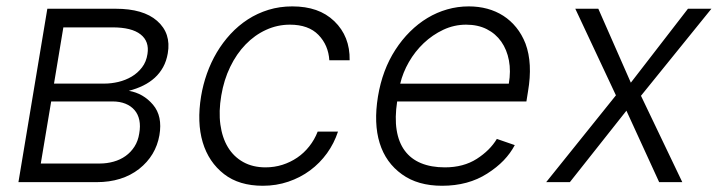

<svg xmlns="http://www.w3.org/2000/svg" viewBox="-20 -573 2262 604"><path d="M128.9 -545.5H343.8Q430.8 -545.5 474.1 -507.5Q518.8 -468.4 507.8 -405.2Q503.6 -380.7 493.1 -361.7Q482.6 -342.7 466.8 -328.3Q451 -313.9 430.4 -303.8Q409.8 -293.7 385.3 -287.3Q430.8 -279.5 461.3 -243.6Q491.8 -207.7 481.5 -147.7Q470.2 -83.1 417.6 -41.5Q364.3 0 284.1 0H38ZM294 -58.6Q316.4 -58.6 337.4 -64.5Q358.3 -70.3 375 -82.2Q391.7 -94.1 403.1 -111.9Q414.4 -129.6 418 -153.1Q422.2 -176.5 418.3 -195.1Q414.4 -213.8 403.2 -226.7Q392 -239.7 374.5 -246.8Q356.9 -253.9 333.8 -253.9H141L108.3 -58.6ZM149.9 -310H307.9Q329.9 -310 352.5 -315.3Q375 -320.7 394.2 -332Q413.4 -343.4 426.8 -361Q440.3 -378.6 443.9 -403.1Q450.3 -442.8 422.2 -464.8Q394.2 -486.9 333.8 -486.9H179.3Z M612.6 -270.2Q618.6 -306.5 631 -341.6Q643.5 -376.8 662.1 -408.2Q680.8 -439.6 705.3 -466.1Q729.8 -492.5 759.6 -511.9Q789.4 -531.2 824.6 -542.1Q859.7 -552.9 899.5 -552.9Q941.4 -552.9 974.1 -541.5Q1006.7 -530.2 1031.6 -506.4Q1081.3 -458.5 1079.9 -383.5H1016Q1013.1 -430.8 981.9 -463.1Q950.6 -495.4 892 -495.4Q852.6 -495.4 816.9 -479Q781.2 -462.7 752.7 -433.2Q724.1 -403.8 704.2 -362.7Q684.3 -321.7 676.1 -272.4Q667.6 -222.7 673.3 -181.1Q679 -139.6 697.1 -109.7Q715.2 -79.9 745.2 -63.2Q775.2 -46.5 815.3 -46.5Q843 -46.5 868.3 -54.5Q893.5 -62.5 915 -77.1Q936.4 -91.6 952.9 -112.6Q969.5 -133.5 979.4 -159.1H1043.3Q1031.2 -122.2 1008.7 -90.9Q986.2 -59.7 955.4 -36.9Q924.7 -14.2 886.9 -1.4Q849.1 11.4 806.8 11.4Q732.2 11.4 685 -25.2Q636.4 -62.9 617.7 -125.4Q599.1 -187.9 612.6 -270.2Z M1169 -269.5Q1182.9 -353.3 1223.7 -416.2Q1244.3 -448.2 1269.9 -473.5Q1295.5 -498.9 1324.8 -516.5Q1354 -534.1 1386.9 -543.5Q1419.7 -552.9 1454.9 -552.9Q1485.4 -552.9 1513 -545.5Q1540.5 -538 1563.4 -523.3Q1586.3 -508.5 1604 -486.7Q1621.8 -464.8 1633.2 -435.7Q1656.2 -373.6 1641 -285.2L1636 -253.9H1229.4Q1221.6 -202.8 1227.8 -163.9Q1234 -125 1253.4 -98.9Q1272.7 -72.8 1304.5 -59.7Q1336.3 -46.5 1379.6 -46.5Q1437.9 -46.5 1479.8 -73.2Q1521.3 -99.8 1543 -136L1599.4 -116.5Q1585.9 -90.9 1564.5 -68.5Q1543 -46.2 1512.8 -27Q1453.1 11.4 1370.7 11.4Q1294.4 11.4 1244.7 -24.5Q1193.5 -61.1 1174.4 -122.9Q1155.2 -184.7 1169 -269.5ZM1239 -309.7H1580.6Q1587.4 -349.1 1581 -383Q1574.6 -416.9 1557 -441.9Q1539.4 -467 1511.4 -481.2Q1483.3 -495.4 1446.4 -495.4Q1408.7 -495.4 1374.6 -479.4Q1340.6 -463.4 1313 -437.3Q1285.5 -411.2 1266.3 -377.8Q1247.2 -344.5 1239 -309.7Z M1917.6 -273.1 1789.8 -545.5H1862.2L1964.5 -312.9L2144.2 -545.5H2218L1996.4 -271.7L2126.4 0H2053.6L1950.6 -224.8L1772.7 0H1698.2Z"/></svg>

Font: Inter P Light
Style: Italic
Weight: 300
Italic angle: 9.39999°
Designer: Rasmus Andersson
Foundry: rsms
Version: Version 3.018;git-588b23468